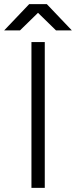

<svg xmlns="http://www.w3.org/2000/svg" viewBox="-51 -902 365 922"><path d="M100 0V-700H164V0ZM218 -756 90 -881V-882H174L294 -756ZM-31 -756 89 -882H173V-881L45 -756Z"/></svg>

Font: Figtree Light Light
Style: Regular
Weight: 300
Version: Version 2.001;gftools[0.9.30]